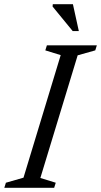

<svg xmlns="http://www.w3.org/2000/svg" viewBox="-38 -891 479 911"><path d="M250 -629.5 177 -652 184.5 -676H421.5L414 -652L330.5 -628.5L153.5 -46.5L226.5 -24L219 0H-17.5L-10 -24L73.5 -48ZM336 -743.5H307L211.5 -860L212.5 -871H308Z"/></svg>

Font: Newsreader 16pt 16pt
Style: Italic
Weight: 400
Italic angle: -17°
Version: Version 1.003